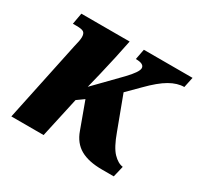

<svg xmlns="http://www.w3.org/2000/svg" viewBox="-121 -682 859 830"><g transform="rotate(30 309.0 -266.5)"><path d="M449 -391 391 -333 452 -170Q475 -106 499.5 -80.5Q524 -55 549 -52L536 3H477Q410 3 369.5 -20Q329 -43 311 -94L263 -225L228 -200L184 0H23L107 -399Q116 -433 116 -449Q116 -467 107 -473.5Q98 -480 72 -480H53L63 -536H304L285 -445Q262 -342 245 -276L363 -397Q407 -443 407 -462Q407 -484 365 -484L375 -536H618L607 -484Q573 -484 535.5 -462.5Q498 -441 449 -391Z"/></g></svg>

Font: Noto Serif NarrowExtraBold
Style: Italic
Weight: 800
Width: 4
Italic angle: -12°
Designer: Monotype Design Team
Foundry: Monotype Imaging Inc.
Version: Version 1.001